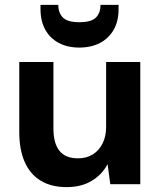

<svg xmlns="http://www.w3.org/2000/svg" viewBox="-20 -755 660 787"><path d="M253 12Q191 12 147.5 -14Q104 -40 81.5 -90.5Q59 -141 59 -214V-501H199V-228Q199 -168 223.5 -137Q248 -106 300 -106Q334 -106 359.5 -121.5Q385 -137 400 -166Q415 -195 415 -236V-501H555V0H432L421 -82Q398 -39 355.5 -13.5Q313 12 253 12ZM305 -560Q257 -560 221 -579Q185 -598 165.5 -633.5Q146 -669 146 -718V-735H219Q219 -702 238 -683Q257 -664 305 -664Q354 -664 373 -683Q392 -702 392 -735H466V-717Q466 -668 446 -633Q426 -598 390 -579Q354 -560 305 -560Z"/></svg>

Font: DM Sans 17pt ExtraBold
Style: Regular
Weight: 800
Version: Version 4.004;gftools[0.9.30]